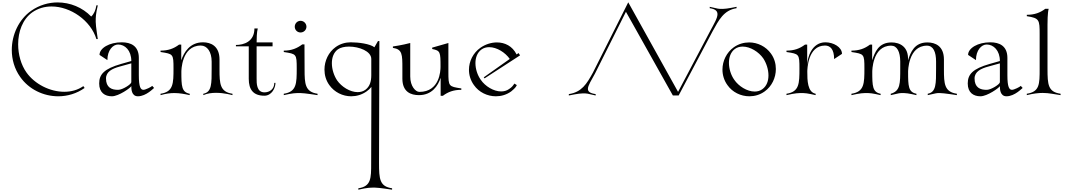

<svg xmlns="http://www.w3.org/2000/svg" viewBox="-20 -826 9241 1661"><path d="M484 7C563 7 643 -16 712 -65L701 -81C653 -47 595 -32 536 -32C412 -32 281 -98 209 -199C162 -265 137 -355 137 -443C137 -552 175 -659 259 -719C309 -754 366 -770 426 -770C590 -770 765 -649 814 -488H826C826 -491 808 -600 808 -637C808 -679 808 -701 826 -780H814C807 -737 793 -705 769 -683C693 -762 587 -805 478 -805C400 -805 320 -782 250 -733C143 -658 82 -526 82 -394C82 -312 105 -230 155 -160C230 -53 356 7 484 7Z M948 7C1007 7 1111 -67 1116 -81C1116 -59 1116 7 1173 7C1246 7 1310 -65 1313 -65L1297 -83C1289 -74 1239 -49 1221 -49C1197 -49 1181 -72 1181 -175V-325C1181 -429 1112 -460 1033 -460C926 -460 841 -410 841 -351L909 -306C909 -392 957 -441 1002 -441C1061 -441 1116 -390 1116 -298L1028 -273C881 -231 838 -183 838 -104C838 -24 888 7 948 7ZM1005 -49C944 -47 897 -70 897 -147C897 -207 953 -233 1015 -250L1116 -278C1116 -278 1116 -260 1116 -236V-115C1116 -97 1041 -50 1005 -49Z M1369 -3C1415 -16 1453 -21 1488 -21C1534 -21 1575 -13 1621 -3V-15C1551 -29 1549 -81 1549 -205C1549 -207 1548 -432 1717 -432C1773 -432 1811 -377 1811 -293V-234C1811 -103 1813 -29 1739 -15V-3C1773 -18 1812 -23 1849 -23C1923 -23 1989 -3 1991 -3V-15C1883 -31 1879 -101 1879 -225V-311C1879 -428 1804 -460 1736 -460C1623 -460 1571 -374 1548 -304V-440H1529C1484 -406 1436 -388 1369 -388V-376C1478 -359 1481 -360 1481 -234C1481 -103 1480 -32 1369 -15Z M2267 2C2331 2 2363 -65 2363 -109H2353C2353 -53 2310 -27 2268 -27C2198 -27 2200 -108 2200 -147V-425H2338V-459H2200C2200 -488 2201 -548 2210 -580H2181C2181 -465 2088 -437 2021 -437V-425H2132V-144C2132 -50 2172 2 2267 2Z M2580 -545C2608 -545 2631 -567 2631 -595C2631 -623 2608 -646 2580 -646C2552 -646 2530 -623 2530 -595C2530 -567 2552 -545 2580 -545ZM2435 -3C2514 -21 2536 -21 2578 -21C2615 -21 2724 -3 2727 -3V-15C2619 -31 2615 -101 2615 -225L2614 -442H2595C2550 -408 2502 -388 2435 -388V-376C2544 -359 2547 -360 2547 -234C2547 -103 2546 -32 2435 -15Z M3080 815C3159 797 3181 797 3223 797C3260 797 3369 815 3372 815V803C3264 787 3259 723 3259 583L3262 -471H3250L3219 -417C3181 -447 3083 -460 3014 -460C2969 -460 2923 -447 2884 -419C2822 -375 2787 -300 2787 -224C2787 -177 2800 -130 2829 -90C2873 -28 2945 7 3018 7C3064 7 3110 -6 3151 -35C3167 -46 3181 -59 3193 -74L3191 586C3191 717 3191 786 3080 803ZM3074 -29C3008 -29 2935 -75 2896 -131C2869 -172 2851 -227 2851 -279C2851 -327 2866 -372 2903 -399C2925 -415 2961 -423 2999 -423C3087 -423 3192 -383 3192 -316V-176C3192 -122 3180 -79 3142 -50C3122 -35 3098 -29 3074 -29Z M3792 3H3811C3856 -31 3904 -49 3971 -49V-61C3862 -78 3859 -77 3859 -203V-454L3719 -414V-402C3790 -388 3791 -376 3791 -247C3791 -214 3784 -31 3608 -31C3575 -31 3529 -80 3529 -164V-454C3461 -436 3382 -424 3379 -424V-412C3461 -399 3461 -356 3461 -232V-146C3461 -29 3536 -3 3604 -3C3717 -3 3769 -83 3792 -153Z M4270 7C4316 7 4362 -6 4402 -35C4438 -65 4442 -72 4451 -90L4430 -103C4419 -87 4411 -73 4383 -55C4363 -41 4340 -35 4315 -35C4250 -35 4177 -80 4139 -136C4111 -175 4093 -229 4093 -280C4093 -326 4108 -370 4144 -397C4164 -412 4188 -418 4212 -418C4278 -418 4351 -372 4390 -316L4165 -157L4172 -148L4479 -347L4466 -367L4449 -355C4413 -428 4347 -459 4279 -459C4229 -459 4177 -442 4135 -412C4073 -368 4037 -296 4037 -222C4037 -176 4051 -130 4080 -90C4123 -28 4196 7 4270 7Z M4901 0C4904 0 4983 -18 5020 -18C5062 -18 5054 -18 5133 0V-12C5084 -19 5066 -34 5066 -57C5066 -87 5096 -131 5128 -191L5395 -724L5801 0H5851L6144 -554C6198 -652 6241 -738 6352 -755V-767C6349 -767 6270 -749 6233 -749C6191 -749 6199 -749 6120 -767V-755C6169 -748 6187 -730 6187 -703C6187 -669 6157 -620 6125 -560L5846 -31L5415 -806L5109 -197C5055 -99 5012 -29 4901 -12Z M6463 7C6509 7 6555 -6 6595 -35C6657 -79 6692 -153 6692 -229C6692 -275 6679 -322 6650 -362C6606 -424 6534 -459 6461 -459C6415 -459 6369 -446 6328 -417C6266 -373 6230 -299 6230 -224C6230 -177 6244 -130 6273 -90C6316 -28 6389 7 6463 7ZM6509 -34C6443 -34 6370 -80 6332 -136C6304 -175 6286 -231 6286 -282C6286 -330 6301 -375 6337 -402C6357 -417 6381 -423 6405 -423C6471 -423 6544 -377 6583 -321C6610 -280 6628 -225 6628 -174C6628 -126 6613 -82 6576 -55C6556 -40 6533 -34 6509 -34Z M6784 -3C6863 -21 6885 -21 6927 -21C6964 -21 7033 -3 7036 -3V-15C6965 -29 6964 -132 6964 -206C6964 -223 6967 -432 7117 -432C7162 -432 7196 -401 7196 -315L7264 -360C7264 -419 7189 -460 7121 -460C7003 -460 6963 -329 6963 -258V-440H6944C6899 -406 6851 -388 6784 -388V-376C6893 -359 6896 -360 6896 -234C6896 -103 6895 -32 6784 -15Z M7346 -3C7425 -21 7447 -21 7489 -21C7526 -21 7595 -3 7598 -3V-15C7528 -29 7526 -81 7526 -205C7526 -207 7525 -431 7689 -431C7742 -431 7767 -377 7768 -295V-234C7768 -103 7769 -39 7686 -15V-3C7765 -21 7757 -21 7799 -21C7836 -21 7905 -3 7908 -3V-15C7838 -29 7836 -81 7836 -205C7836 -207 7836 -431 7999 -431C8054 -431 8078 -377 8078 -293V-234C8078 -103 8080 -29 8006 -15V-3C8085 -21 8081 -21 8109 -21C8146 -21 8255 -3 8258 -3V-15C8150 -31 8146 -101 8146 -225V-311C8146 -428 8071 -459 8003 -459C7890 -459 7858 -374 7835 -304C7842 -423 7763 -459 7693 -459C7580 -459 7548 -374 7525 -304V-440H7506C7461 -406 7413 -388 7346 -388V-376C7455 -359 7458 -360 7458 -234C7458 -103 7457 -32 7346 -15Z M8462 7C8521 7 8625 -67 8630 -81C8630 -59 8630 7 8687 7C8760 7 8824 -65 8827 -65L8811 -83C8803 -74 8753 -49 8735 -49C8711 -49 8695 -72 8695 -175V-325C8695 -429 8626 -460 8547 -460C8440 -460 8355 -410 8355 -351L8423 -306C8423 -392 8471 -441 8516 -441C8575 -441 8630 -390 8630 -298L8542 -273C8395 -231 8352 -183 8352 -104C8352 -24 8402 7 8462 7ZM8519 -49C8458 -47 8411 -70 8411 -147C8411 -207 8467 -233 8529 -250L8630 -278C8630 -278 8630 -260 8630 -236V-115C8630 -97 8555 -50 8519 -49Z M8863 -3C8920 -17 8964 -22 9000 -22C9058 -22 9100 -10 9155 -3V-15C9047 -31 9042 -92 9042 -232V-613C9042 -630 9042 -712 9052 -750H9023C8978 -716 8930 -698 8863 -698V-686C8972 -669 8974 -655 8974 -529V-229C8974 -98 8974 -32 8863 -15Z"/></svg>

Font: Cantique Normal
Style: Regular
Weight: 400
Designer: Sébastien Hayez
Foundry: Sébastien Hayez & Ariel Martín Pérez
Version: Version 1.000;hotconv 1.0.109;makeotfexe 2.5.65596